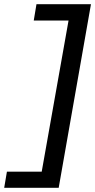

<svg xmlns="http://www.w3.org/2000/svg" viewBox="-41 -742 454 916"><path d="M-21 154H239L393 -722H133L120 -644H286L158 77H-8Z"/></svg>

Font: Geom
Style: Italic
Weight: 400
Italic angle: -10°
Version: Version 1.102